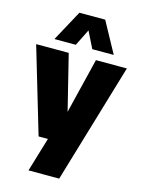

<svg xmlns="http://www.w3.org/2000/svg" viewBox="-154 -891 879 1193"><g transform="rotate(15 286.0 -294.0)"><path d="M157.5 0 -5.5 -550H204L292 -194.5L379 -550H578L349 220H151.5L217.5 0ZM96 -610 203.5 -808H369.5L477.5 -610H339.5L286.5 -716.5L233.5 -610Z"/></g></svg>

Font: Encode Sans SmCnd Black
Style: Regular
Weight: 900
Width: 4
Designer: Multiple Designers
Foundry: Impallari Type
Version: Version 3.002; ttfautohint (v1.8.3) -l 8 -r 50 -G 200 -x 14 